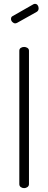

<svg xmlns="http://www.w3.org/2000/svg" viewBox="-20 -974 249 994"><path d="M105 0Q95 0 87.5 -5.5Q80 -11 80 -21V-711Q80 -721 87.5 -726Q95 -731 105 -731Q114 -731 122 -726Q130 -721 130 -711V-21Q130 -11 122 -5.5Q114 0 105 0ZM59 -853Q51 -853 44 -860Q37 -867 37 -876Q37 -887 46 -891L153 -952Q157 -954 161 -954Q170 -954 175 -947Q180 -940 180 -931Q180 -918 169 -912L69 -856Q67 -855 64 -854Q61 -853 59 -853Z"/></svg>

Font: Dosis Light
Style: Regular
Weight: 300
Designer: EdgarTolentino, PabloImpallari, IginoMarini
Foundry: EdgarTolentino, PabloImpallari, IginoMarini
Version: Version 3.001; ttfautohint (v1.8.2)